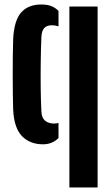

<svg xmlns="http://www.w3.org/2000/svg" viewBox="-20 -629 497 849"><path d="M38.2 -144.9Q37.4 -171.4 36.8 -211.9Q36.2 -252.4 36.2 -297.6Q36.2 -342.8 36.7 -384.5Q37.2 -426.3 38.2 -455.2Q42.1 -538.1 73.4 -573.6Q104.8 -609.1 162.2 -609.1Q189.7 -609.1 207.6 -601.8Q225.5 -594.4 238.7 -580.6V-512.4Q224.7 -517.3 210.6 -517.3Q186.6 -517.3 175.5 -504.9Q164.4 -492.5 163.1 -465.6Q160.8 -413.6 160.1 -354.1Q159.3 -294.6 160 -237.1Q160.7 -179.7 163.1 -134.4Q164.4 -107.7 179.5 -95.2Q194.6 -82.7 218.7 -82.7Q224.2 -82.7 229.3 -83.4Q234.3 -84 238.7 -85.3V-18.6Q210.9 9.1 170.3 9.1Q112.8 9.1 77.5 -26.7Q42.1 -62.6 38.2 -144.9ZM286.8 200V-600H411.6V200Z"/></svg>

Font: Big Shoulders Stencil Thin
Style: Regular
Weight: 100
Designer: Patric King
Foundry: XO Type Co
Version: Version 2.001